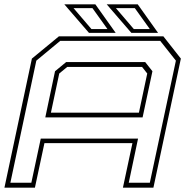

<svg xmlns="http://www.w3.org/2000/svg" viewBox="-30 -868 868 888"><path d="M-9.5 0 117.5 -597 242.5 -700H725.5L806.5 -597L679.5 0H538.5L582.5 -206H175.5L131.5 0ZM18 -23H115L158.5 -227H608.5L565.5 -23H663L783.5 -587.5L711 -679H248.5L138 -587.5ZM179.5 -325 224.5 -538.5 276 -581H641.5L675 -538.5L629.5 -325ZM205.5 -347H612.5L651 -528L627 -558.5H281L244 -528ZM701 -716H577.5L463.5 -848H607ZM663 -733.5 593.5 -830.5H506L589 -733.5ZM505 -716H381.5L267.5 -848H411ZM467 -733.5 397.5 -830.5H310L393 -733.5Z"/></svg>

Font: Tourney Expanded ExtraLight
Style: Italic
Weight: 200
Width: 7
Italic angle: -12°
Designer: Tyler Finck
Foundry: Etcetera Type Co
Version: Version 1.010; ttfautohint (v1.8.3)